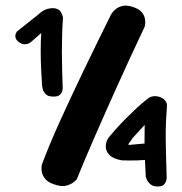

<svg xmlns="http://www.w3.org/2000/svg" viewBox="-20 -679 663 698"><path d="M176 -9Q155 -16 145 -28Q135 -40 132.5 -52Q130 -64 131 -72Q132 -80 132 -80Q158 -150 198 -238.5Q238 -327 286 -426.5Q334 -526 383 -625Q383 -625 387.5 -632Q392 -639 401.5 -646.5Q411 -654 426 -657.5Q441 -661 462 -654Q485 -647 495 -635Q505 -623 507 -610.5Q509 -598 507.5 -590Q506 -582 506 -582Q453 -470 407 -368Q361 -266 323.5 -180Q286 -94 259 -27Q259 -27 250 -18.5Q241 -10 222.5 -4.5Q204 1 176 -9ZM172 -328Q154 -328 145.5 -337.5Q137 -347 135 -357Q133 -367 133 -367Q131 -394 129.5 -428Q128 -462 128 -497Q128 -532 130 -559L90 -524Q90 -524 84 -521Q78 -518 68.5 -518Q59 -518 47 -527Q37 -536 36 -544Q35 -552 38 -558Q41 -564 41 -564L119 -626Q137 -643 154 -647Q171 -651 183 -648Q196 -644 201 -636Q206 -628 207.5 -621Q209 -614 209 -614Q207 -589 206 -557Q205 -525 205 -490.5Q205 -456 206 -422Q207 -388 208 -359Q208 -359 207 -351Q206 -343 198.5 -335Q191 -327 172 -328ZM553 -1Q536 -1 526.5 -9.5Q517 -18 513.5 -27Q510 -36 510 -36Q509 -63 507.5 -86.5Q506 -110 505.5 -133Q505 -156 505.5 -178.5Q506 -201 506 -225L462 -177Q458 -170 451.5 -162Q445 -154 448 -152L524 -159L533 -100Q505 -97 481 -96Q457 -95 424 -96Q392 -101 378 -115.5Q364 -130 364.5 -147.5Q365 -165 375 -179Q399 -208 419 -229Q439 -250 456 -266Q476 -286 493 -300.5Q510 -315 522 -324Q535 -331 550 -329Q565 -327 576 -318Q587 -309 587 -295Q585 -269 583.5 -237Q582 -205 582.5 -169.5Q583 -134 584 -99.5Q585 -65 586 -33Q586 -33 585 -25.5Q584 -18 577.5 -9.5Q571 -1 553 -1Z"/></svg>

Font: Sour Gummy Black
Style: Bold
Weight: 700
Version: Version 1.000